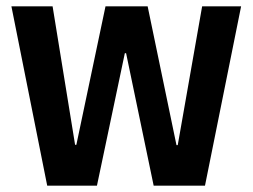

<svg xmlns="http://www.w3.org/2000/svg" viewBox="-20 -586 797 606"><path d="M627 0H465L378 -418H374L286 0H129L16 -566H146L217 -129H221L313 -566H446L537 -128H541L618 -566H741Z"/></svg>

Font: Qnwhxotralxmqkhsjrfbfhwcoqn
Style: Regular
Weight: 500
Designer: Carrois Corporate & Edenspiekermann
Foundry: Carrois Corporate GbR & Edenspiekermann AG
Version: Version 2.001